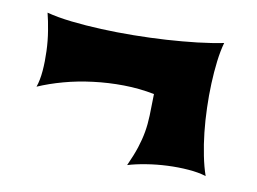

<svg xmlns="http://www.w3.org/2000/svg" viewBox="-48 -519 623 465"><g transform="rotate(10 263.5 -287.0)"><path d="M481 -127.9Q462.4 -133.8 437.5 -135.7Q412.6 -137.7 385.7 -136.5Q358.9 -135.3 333.5 -131.1Q308.1 -127 289.1 -121.1Q301.3 -147.9 307.9 -168.2Q314.5 -188.5 317.9 -207.8Q321.3 -227.1 322 -249Q322.8 -271 323.2 -301.8Q286.6 -309.1 248.3 -309.6Q210 -310.1 172.9 -305.4Q135.7 -300.8 101.8 -291.5Q67.9 -282.2 40 -270Q45.9 -286.6 47.9 -310.3Q49.8 -334 48.8 -359.1Q47.9 -384.3 43.9 -408.4Q40 -432.6 35.2 -451.2Q61.5 -444.3 96.2 -440.4Q130.9 -436.5 169.7 -434.8Q208.5 -433.1 249.5 -433.6Q290.5 -434.1 329.8 -436.5Q369.1 -439 405 -443.1Q440.9 -447.3 469.2 -453.1Q463.4 -432.6 460.2 -406.5Q457 -380.4 455.8 -351.1Q454.6 -321.8 455.6 -291.3Q456.5 -260.7 459.7 -231.4Q462.9 -202.1 468.3 -175.5Q473.6 -148.9 481 -127.9Z"/></g></svg>

Font: Shojumaru
Style: Regular
Weight: 400
Version: Version 1.001